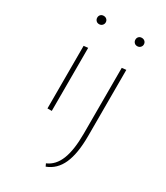

<svg xmlns="http://www.w3.org/2000/svg" viewBox="-219 -701 934 1081"><g transform="rotate(30 248.0 -160.5)"><path d="M97 -583Q97 -595 104.5 -602.5Q112 -610 124 -610Q136 -610 144 -602.5Q152 -595 152 -583Q152 -572 144 -564Q136 -556 124 -556Q112 -556 104.5 -564Q97 -572 97 -583ZM345 -583Q345 -595 352.5 -602.5Q360 -610 372 -610Q384 -610 392 -602.5Q400 -595 400 -583Q400 -572 392 -564Q384 -556 372 -556Q360 -556 352.5 -564Q345 -572 345 -583ZM110 -407 138 -410V0H110ZM358 -407 386 -410V20Q386 134 356.5 200Q327 266 265 289L257 272Q309 250 333.5 188.5Q358 127 358 20Z"/></g></svg>

Font: Ysabeau Infant Extralight
Style: Regular
Weight: 200
Designer: Christian Thalmann (Catharsis Fonts)
Version: Version 0.003